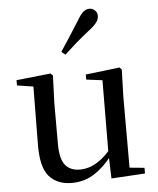

<svg xmlns="http://www.w3.org/2000/svg" viewBox="-57 -878 774 942"><g transform="rotate(-5 330.0 -407.0)"><path d="M259 15Q188 15 148 -29.5Q108 -74 109 -186L112 -488L136 -469L32 -485V-511L201 -529L212 -518L207 -383V-183Q207 -107 232 -77Q257 -47 304 -47Q349 -47 391 -73.5Q433 -100 466 -145L492 -103H460Q422 -51 372 -18Q322 15 259 15ZM454 10 450 -113V-114L452 -474L373 -484V-509L541 -529L551 -518L547 -383V-35L620 -28V0ZM263 -630Q286 -665 309.5 -701Q333 -737 359 -779Q375 -806 388.5 -817.5Q402 -829 419 -829Q433 -829 445 -818.5Q457 -808 457 -790Q457 -775 446 -759.5Q435 -744 409 -724Q373 -696 342 -669Q311 -642 282 -615Z"/></g></svg>

Font: Noto Serif SC ExtraLight Medium
Style: Regular
Weight: 500
Version: Version 2.002-H1;hotconv 1.1.0;makeotfexe 2.6.0